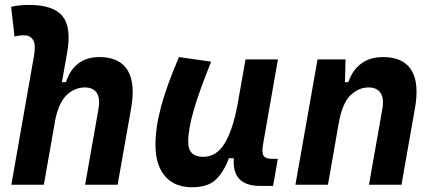

<svg xmlns="http://www.w3.org/2000/svg" viewBox="-20 -763 1798 793"><path d="M331.5 0 386.7 -312.5Q394.5 -356.4 379.6 -379.2Q364.7 -401.9 330.6 -401.9Q291.5 -401.9 258.8 -373.8Q226.1 -345.7 209.5 -274.9L161.1 0H26.9L120.1 -530.8Q128.4 -575.7 117.4 -596.4Q106.4 -617.2 78.6 -617.2Q57.6 -617.2 40 -611.8L25.9 -734.9Q44.4 -739.3 63 -741Q81.5 -742.7 100.1 -742.7Q201.2 -742.7 238.5 -695.8Q275.9 -648.9 257.3 -545.4L235.8 -423.8H252.4Q268.1 -473.1 302.7 -500.2Q337.4 -527.3 390.6 -527.3Q473.1 -527.3 506.6 -473.6Q540 -419.9 521.5 -315.4L465.8 0Z M772.9 10.3Q700.7 10.3 661.4 -35.6Q622.1 -81.5 622.1 -164.6Q622.1 -235.8 645 -321.8Q668 -407.7 719.2 -527.3L852.1 -508.3Q802.7 -386.2 780 -307.6Q757.3 -229 757.3 -176.8Q757.3 -115.2 819.3 -115.2Q873.5 -115.2 907 -169.4Q940.4 -223.6 960 -325.7V-325.2L994.1 -517.6H1127.9L1066.4 -166.5Q1060.5 -132.3 1068.8 -119.6Q1077.1 -106.9 1104 -106.9H1127.4L1107.9 4.9H1054.7Q937 4.9 945.8 -109.4H925.3Q904.3 -53.2 871.8 -21.5Q839.4 10.3 772.9 10.3Z M1200.2 0 1291.5 -517.6H1407.2L1404.8 -423.8H1418.9Q1435.5 -473.1 1471.7 -500.2Q1507.8 -527.3 1562.5 -527.3Q1645.5 -527.3 1679 -473.6Q1712.4 -419.9 1693.8 -315.4L1638.2 0H1503.9L1559.1 -312.5Q1566.9 -356.4 1551.8 -379.2Q1536.6 -401.9 1502.4 -401.9Q1460.9 -401.9 1426.8 -368.7Q1392.6 -335.4 1378.4 -249.5V-250.5L1334.5 0Z"/></svg>

Font: Cascadia Code PL
Style: Bold Italic
Weight: 700
Italic angle: -10°
Monospace: yes
Designer: Aaron Bell
Foundry: Saja Typeworks
Version: Version 2404.023; ttfautohint (v1.8.4)